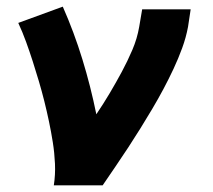

<svg xmlns="http://www.w3.org/2000/svg" viewBox="-20 -558 640 578"><path d="M142 0Q147 -32 145.5 -65Q144 -98 139 -129.5Q134 -161 127.5 -192Q121 -223 113.5 -253Q106 -283 97 -313.5Q88 -344 78.5 -373.5Q69 -403 58.5 -432Q48 -461 35 -489L169 -538Q203 -461 228 -379.5Q253 -298 270 -214Q291 -245 310 -277Q329 -309 346.5 -341.5Q364 -374 378.5 -408Q393 -442 399 -477L408 -530H554L546 -477Q540 -445 528.5 -413.5Q517 -382 502.5 -351Q488 -320 472 -290Q456 -260 438.5 -230.5Q421 -201 403 -172Q385 -143 366 -114Q347 -85 327.5 -56.5Q308 -28 289 0Z"/></svg>

Font: Iosevka Curly HvExObl
Style: Regular
Weight: 900
Width: 7
Italic angle: -9°
Monospace: yes
Designer: Belleve Invis
Foundry: Belleve Invis
Version: Version 11.1.0; ttfautohint (v1.8.3)